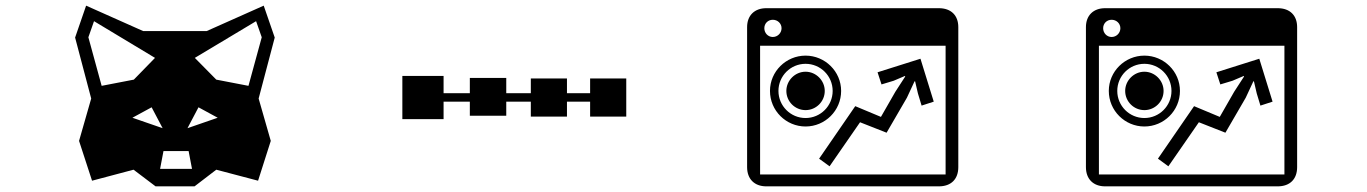

<svg xmlns="http://www.w3.org/2000/svg" viewBox="-20 -645 4840 680"><path d="M556 -191 449 -228 517 -265ZM660 -47H547L559 -110H648ZM683 -265 751 -228 644 -191ZM529 -440 454 -363 340 -341 293 -513 313 -570ZM746 -363 670 -440 887 -570 907 -513 860 -341ZM746 -44 894 -5 939 -146 896 -296 953 -512 914 -625 712 -535H487L285 -625L246 -512L303 -296L260 -146L306 -5L453 -44L531 15H669Z M1644 -369V-315H1551V-376H1405V-223H1551V-285H1644V-235H1773V-285H1860V-232H1988V-285H2070V-232H2198V-367H2070V-315H1988V-367H1860V-315H1773V-369Z M2737 -323C2737 -376 2780 -419 2833 -419C2886 -419 2929 -376 2929 -323C2929 -270 2886 -227 2833 -227C2780 -227 2737 -270 2737 -323ZM2672 -27V-483H3329V-27ZM2687 -545C2687 -562 2700 -575 2717 -575C2734 -575 2748 -562 2748 -545C2748 -528 2734 -514 2717 -514C2700 -514 2687 -528 2687 -545ZM2707 -323C2707 -253 2764 -197 2833 -197C2902 -197 2959 -253 2959 -323C2959 -392 2902 -448 2833 -448C2764 -448 2707 -392 2707 -323ZM2765 -323C2765 -285 2796 -255 2833 -255C2870 -255 2901 -285 2901 -323C2901 -360 2870 -391 2833 -391C2796 -391 2765 -360 2765 -323ZM3374 -549C3374 -590 3349 -616 3305 -616H2694C2652 -616 2626 -590 2626 -549V-53C2626 -11 2652 15 2694 15H3305C3349 15 3374 -11 3374 -53ZM3219 -357H3221L3231 -314L3244 -271L3287 -285L3240 -437L3088 -389L3102 -346L3145 -359L3185 -376L3186 -374L3151 -320L3100 -231L3009 -269L2881 -83L2918 -56L3026 -212L3120 -175L3192 -299Z M3937 -323C3937 -376 3980 -419 4033 -419C4086 -419 4129 -376 4129 -323C4129 -270 4086 -227 4033 -227C3980 -227 3937 -270 3937 -323ZM3872 -27V-483H4529V-27ZM3887 -545C3887 -562 3900 -575 3917 -575C3934 -575 3948 -562 3948 -545C3948 -528 3934 -514 3917 -514C3900 -514 3887 -528 3887 -545ZM3907 -323C3907 -253 3964 -197 4033 -197C4102 -197 4159 -253 4159 -323C4159 -392 4102 -448 4033 -448C3964 -448 3907 -392 3907 -323ZM3965 -323C3965 -285 3996 -255 4033 -255C4070 -255 4101 -285 4101 -323C4101 -360 4070 -391 4033 -391C3996 -391 3965 -360 3965 -323ZM4574 -549C4574 -590 4549 -616 4505 -616H3894C3852 -616 3826 -590 3826 -549V-53C3826 -11 3852 15 3894 15H4505C4549 15 4574 -11 4574 -53ZM4419 -357H4421L4431 -314L4444 -271L4487 -285L4440 -437L4288 -389L4302 -346L4345 -359L4385 -376L4386 -374L4351 -320L4300 -231L4209 -269L4081 -83L4118 -56L4226 -212L4320 -175L4392 -299Z"/></svg>

Font: CryptoKit 1.4
Style: Regular
Weight: 400
Monospace: yes
Designer: Oceane Juvin
Foundry: http://www.head-geneve.ch
Version: Version 1.000